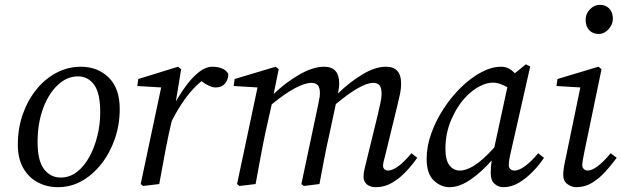

<svg xmlns="http://www.w3.org/2000/svg" viewBox="-20 -764 2580 797"><path d="M221 13Q175 13 137 -7Q99 -27 76.5 -66.5Q54 -106 54 -163Q54 -231 74.5 -289.5Q95 -348 131 -392.5Q167 -437 214.5 -462Q262 -487 315 -487Q386 -487 431.5 -442Q477 -397 477 -312Q477 -247 457 -188.5Q437 -130 401.5 -84.5Q366 -39 320 -13Q274 13 221 13ZM232 -27Q269 -27 299 -50Q329 -73 350.5 -112Q372 -151 384 -199Q396 -247 396 -297Q396 -378 370.5 -412.5Q345 -447 304 -447Q257 -447 218.5 -410Q180 -373 158 -311.5Q136 -250 136 -175Q136 -96 163 -61.5Q190 -27 232 -27Z M564 0 649 -401 550 -407 554 -436 719 -487 732 -477 710 -343Q732 -381 756.5 -413.5Q781 -446 808 -466.5Q835 -487 861 -487Q882 -487 900 -480.5Q918 -474 928 -457Q927 -432 913.5 -416.5Q900 -401 875 -401Q862 -401 846.5 -408.5Q831 -416 816 -427Q780 -397 750 -356Q720 -315 693 -262L681 -210Q670 -158 660.5 -105.5Q651 -53 641 0L574 8Z M1540 13Q1516 13 1502.5 1Q1489 -11 1489 -30Q1489 -47 1493.5 -63.5Q1498 -80 1505 -111L1548 -287Q1554 -313 1559 -336Q1564 -359 1564 -374Q1564 -400 1555 -410Q1546 -420 1529 -420Q1480 -420 1374 -332L1348 -210Q1336 -158 1326 -105.5Q1316 -53 1306 0L1241 8L1231 0L1300 -326Q1302 -339 1305 -352Q1308 -365 1308 -377Q1308 -401 1299 -410.5Q1290 -420 1273 -420Q1246 -420 1204.5 -398Q1163 -376 1108 -331L1081 -210Q1070 -158 1060.5 -105.5Q1051 -53 1041 0L974 8L964 0L1049 -401L950 -407L954 -436L1124 -487L1137 -477L1116 -374Q1165 -421 1222 -454Q1279 -487 1325 -487Q1388 -487 1388 -418Q1388 -408 1386.5 -397.5Q1385 -387 1383 -376Q1430 -422 1483.5 -454.5Q1537 -487 1582 -487Q1645 -487 1645 -418Q1645 -394 1639.5 -369.5Q1634 -345 1628 -320L1583 -135Q1578 -114 1574 -99.5Q1570 -85 1570 -77Q1570 -67 1576 -61.5Q1582 -56 1590 -56Q1628 -56 1688 -128L1712 -109Q1691 -79 1664.5 -51Q1638 -23 1607 -5Q1576 13 1540 13Z M1829 -146Q1829 -100 1845.5 -78Q1862 -56 1889 -56Q1915 -56 1949 -77Q1983 -98 2032 -152L2086 -402Q2072 -410 2056.5 -415.5Q2041 -421 2025 -421Q2001 -421 1971.5 -406Q1942 -391 1915 -363Q1879 -326 1854 -269Q1829 -212 1829 -146ZM2069 13Q2049 13 2033 -1Q2017 -15 2017 -45Q2017 -74 2021 -98Q1978 -49 1932.5 -18Q1887 13 1846 13Q1810 13 1780.5 -15Q1751 -43 1751 -105Q1751 -157 1770.5 -211Q1790 -265 1822.5 -314.5Q1855 -364 1895.5 -403Q1936 -442 1978.5 -464.5Q2021 -487 2060 -487Q2077 -487 2091 -480Q2105 -473 2117 -460L2163 -497L2181 -488L2101 -135Q2092 -98 2092 -78Q2092 -68 2099 -62Q2106 -56 2116 -56Q2135 -56 2161.5 -76Q2188 -96 2214 -128L2238 -109Q2219 -80 2192 -52Q2165 -24 2134 -5.5Q2103 13 2069 13Z M2318 -38Q2318 -49 2320 -64.5Q2322 -80 2329 -111L2389 -401L2290 -407L2294 -436L2464 -487L2477 -477L2406 -135Q2402 -116 2399.5 -101Q2397 -86 2397 -78Q2397 -68 2404 -62Q2411 -56 2419 -56Q2455 -56 2515 -128L2540 -109Q2518 -79 2492.5 -51Q2467 -23 2437.5 -5Q2408 13 2372 13Q2352 13 2335 0Q2318 -13 2318 -38ZM2465 -623Q2441 -623 2426 -638.5Q2411 -654 2411 -682Q2411 -707 2429 -725.5Q2447 -744 2470 -744Q2494 -744 2509 -728.5Q2524 -713 2524 -686Q2524 -662 2506 -642.5Q2488 -623 2465 -623Z"/></svg>

Font: Source Serif Pro
Style: Italic
Weight: 400
Italic angle: -12°
Designer: Frank Grießhammer
Foundry: Adobe Systems Incorporated
Version: Version 3.001;hotconv 1.0.111;makeotfexe 2.5.65597